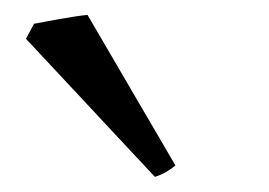

<svg xmlns="http://www.w3.org/2000/svg" viewBox="-20 -747 359 256"><path d="M213.9 -526.4Q209.5 -522.5 202.1 -518.1Q194.8 -513.7 186.5 -511.2L14.6 -695.3L25.4 -715.3Q30.3 -716.3 39.8 -718Q49.3 -719.7 59.8 -721.7Q70.3 -723.6 80.6 -725.1Q90.8 -726.6 96.7 -727.1Z"/></svg>

Font: Gentium Plus Cyr
Style: Regular
Weight: 400
Designer: J. Victor Gaultney, Annie Olsen, Iska Routamaa, Becca Hirsbrunner
Foundry: SIL International
Version: Version 5.000